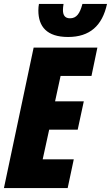

<svg xmlns="http://www.w3.org/2000/svg" viewBox="-25 -956 564 976"><path d="M321 -768C431 -768 495 -825 519 -936H394C381 -887 364 -863 331 -863C305 -863 295 -879 295 -905C295 -914 296 -923 298 -936H173C171 -925 170 -915 170 -903C170 -821 213 -768 321 -768ZM-5 0H319L350 -146H192L225 -297H370L401 -441H255L283 -570H440L470 -714H146Z"/></svg>

Font: Noto Sans ExtraCondensed Black
Style: Italic
Weight: 900
Width: 2
Italic angle: -12°
Designer: Monotype Design Team
Foundry: Monotype Imaging Inc.
Version: Version 2.013